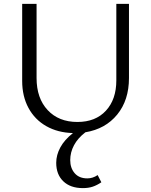

<svg xmlns="http://www.w3.org/2000/svg" viewBox="-20 -678 775 987"><path d="M643 -658V-277Q643 -163 582.5 -89Q522 -15 419 2Q380 32 360.5 68.5Q341 105 341 145Q341 186 364 212.5Q387 239 429 239Q457 239 482 222L501 259Q479 274 457 281.5Q435 289 406 289Q342 289 305.5 254Q269 219 269 159Q269 119 290 80Q311 41 355 6Q277 4 218 -29.5Q159 -63 126.5 -123Q94 -183 94 -262V-658H168V-277Q168 -173 225 -112Q282 -51 378 -51Q471 -51 524.5 -109Q578 -167 578 -265V-658Z"/></svg>

Font: Ysabeau Infant
Style: Regular
Weight: 400
Designer: Christian Thalmann (Catharsis Fonts)
Version: Version 0.003